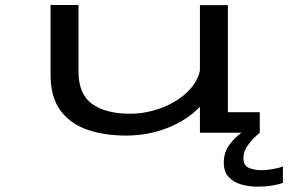

<svg xmlns="http://www.w3.org/2000/svg" viewBox="-20 -520 1140 752"><path d="M473 11Q390.5 11 323.5 -11.5Q256.5 -34 217.2 -86.5Q178 -139 178 -228.5V-500.5H287.5V-240Q287.5 -151 341 -112.8Q394.5 -74.5 490 -74.5Q534.5 -74.5 579 -86.5Q623.5 -98.5 662.2 -121Q701 -143.5 727.8 -174.5Q754.5 -205.5 763 -243.5V-500H872.5V-80.5H997.5V0H763V-102Q714.5 -50.5 638 -19.8Q561.5 11 473 11ZM1088 132V196.5Q1073 202 1047.5 206.5Q1022 211 987.5 211Q955 211 925 202.5Q895 194 875.8 173.5Q856.5 153 856.5 117.5Q856.5 76 879.2 46Q902 16 926 0H997.5Q973.5 19 953.5 45.2Q933.5 71.5 933.5 98.5Q933.5 129 955.5 137.8Q977.5 146.5 1002 146.5Q1026.5 146.5 1052.2 141.5Q1078 136.5 1088 132Z"/></svg>

Font: Trispace Expanded
Style: Regular
Weight: 400
Width: 7
Designer: Tyler Finck
Foundry: Etcetera Type Company
Version: Version 1.210; ttfautohint (v1.8.3)